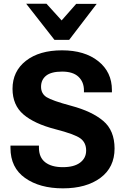

<svg xmlns="http://www.w3.org/2000/svg" viewBox="-20 -995 665 1029"><path d="M36.1 -201.9Q36.1 -96.4 114.5 -41Q192.9 14.4 317.1 14.4Q442.4 14.4 518.2 -41.7Q594 -97.9 594 -199.2Q593.8 -295.9 533.2 -347Q472.7 -398.2 362.5 -427.7Q258.8 -455.6 229.4 -474.4Q200 -493.2 200 -530Q200 -567.6 227.4 -589.5Q254.9 -611.3 313 -611.3Q371.1 -611.3 400.5 -583.6Q429.9 -555.9 429.9 -510.5V-500H579.8V-512.2Q579.8 -608.9 506.7 -667.1Q433.6 -725.3 312.5 -725.3Q190.9 -725.3 119 -669.2Q47.1 -613 47.1 -518.8Q47.4 -431.4 105.8 -381.5Q164.3 -331.5 276.1 -302.7Q380.4 -275.9 411 -253.2Q441.7 -230.5 441.7 -188.2Q441.7 -147.9 409.4 -123.5Q377.2 -99.1 316.9 -99.1Q256.3 -99.1 222.5 -125.2Q188.7 -151.4 188.7 -203.6V-214.6H36.1ZM272 -781.2H350.6L498.3 -974.4H388.4L310.3 -885.5L229.2 -974.9H120.4Z"/></svg>

Font: Roboto Flex
Style: Regular
Weight: 400
Designer: Berlow after Robertson
Foundry: Google
Version: Version 3.200;gftools[0.9.32]